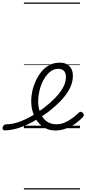

<svg xmlns="http://www.w3.org/2000/svg" viewBox="-189 -1015 683 1520"><path d="M248 18Q213 18 184 6Q155 -6 131.5 -27Q108 -48 92 -77Q76 -106 67 -141Q58 -176 58 -215Q58 -253 67 -294.5Q76 -336 94.5 -376Q113 -416 140 -448.5Q167 -481 203 -500Q239 -519 285 -519Q319 -519 342 -505.5Q365 -492 376.5 -469Q388 -446 388 -414Q388 -362 361.5 -311.5Q335 -261 288.5 -213.5Q242 -166 182 -121Q127 -81 69.5 -50Q12 -19 -44.5 -1Q-101 17 -154 17Q-163 17 -166.5 9.5Q-170 2 -168 -7Q-166 -16 -159 -23.5Q-152 -31 -140 -31Q-93 -31 -42.5 -48.5Q8 -66 60 -95.5Q112 -125 160 -162Q208 -199 247 -239Q286 -279 309.5 -321Q333 -363 333 -406Q333 -436 318 -453Q303 -470 273 -470Q234 -470 204 -444Q174 -418 153.5 -378.5Q133 -339 123 -295.5Q113 -252 113 -216Q113 -175 123 -141.5Q133 -108 151.5 -83Q170 -58 197 -44.5Q224 -31 257 -31Q291 -31 322 -44Q353 -57 381.5 -78Q410 -99 434 -122Q442 -131 450.5 -130Q459 -129 466 -122Q473 -115 474.5 -107Q476 -99 468 -89Q443 -62 409 -37.5Q375 -13 334 2.5Q293 18 248 18ZM0 475H444V485H0ZM0 -20H444V0H0ZM0 -505H444V-500H0ZM0 -995H444V-985H0Z"/></svg>

Font: Playwrite SK Guides
Style: Regular
Weight: 400
Designer: Veronika Burian, José Scaglione
Foundry: TypeTogether
Version: Version 1.003